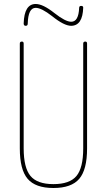

<svg xmlns="http://www.w3.org/2000/svg" viewBox="-20 -940 540 970"><path d="M99.6 -821.3Q102.5 -919.9 160.2 -919.9Q197.3 -919.9 254.9 -874Q310.5 -830.1 339.8 -830.1Q377 -830.1 379.9 -900.4Q379.9 -910.2 390.1 -910.2Q400.4 -910.2 400.4 -901.4Q397.5 -810.5 339.8 -809.6Q303.7 -809.6 243.2 -858.4Q189.5 -900.4 160.2 -900.4Q122.1 -900.4 120.1 -820.3Q120.1 -809.6 109.9 -809.6Q99.6 -809.6 99.6 -821.3ZM80.1 -190.4V-719.7Q80.1 -729.5 89.8 -730Q99.6 -730.5 99.6 -719.7V-190.4Q99.6 -92.8 133.8 -51.3Q168 -9.8 250 -9.8Q332 -9.8 366.2 -50.8Q400.4 -91.8 400.4 -190.4V-719.7Q400.4 -729.5 410.2 -730Q419.9 -730.5 419.9 -719.7V-190.4Q419.9 -83 380.4 -36.6Q340.8 9.8 250 9.8Q159.2 9.8 119.6 -36.6Q80.1 -83 80.1 -190.4Z"/></svg>

Font: Rounded-X Mgen+ 2m thin
Style: Regular
Weight: 100
Designer: [Source Han Sans]
Ryoko NISHIZUKA  (kana & ideographs); Paul D. Hunt (Latin, Greek & Cyrillic); Wenlong ZHANG  (bopomofo
Version: Version 1.059.20150602